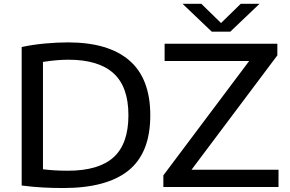

<svg xmlns="http://www.w3.org/2000/svg" viewBox="-20 -966 1496 992"><path d="M306.5 5.5Q256 5.5 203.2 2.8Q150.5 0 92 -7.5V-723Q146 -735 210.2 -741Q274.5 -747 331 -747Q540 -747 648.2 -653.8Q756.5 -560.5 756.5 -370Q756.5 -176 644 -85.2Q531.5 5.5 306.5 5.5ZM331.5 -84Q489.5 -84 566.5 -153.2Q643.5 -222.5 643.5 -370.5Q643.5 -518 566 -587.8Q488.5 -657.5 333.5 -657.5Q302.5 -657.5 269.2 -654.5Q236 -651.5 202 -646V-91.5Q229 -88 259.8 -86Q290.5 -84 331.5 -84ZM824 0V-60L1267.5 -651H830.5V-740H1413V-680L969.5 -89H1419V0ZM1074 -802.5 923 -946.5H1020L1122 -847L1224 -946.5H1321L1170 -802.5Z"/></svg>

Font: Encode Sans Expanded Medium
Style: Regular
Weight: 500
Width: 7
Designer: Multiple Designers
Foundry: Impallari Type
Version: Version 3.000; ttfautohint (v1.8.3) -l 8 -r 50 -G 200 -x 14 